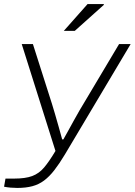

<svg xmlns="http://www.w3.org/2000/svg" viewBox="-51 -743 663 945"><path d="M34 182Q18 182 1 180.5Q-16 179 -31 176L-24 136H19Q74 136 107.5 123.5Q141 111 166 81.5Q191 52 222 0L56 -526H111L205 -231Q211 -212 220 -181Q229 -150 238.5 -116.5Q248 -83 255 -57H261Q272 -76 285 -100Q298 -124 312.5 -150Q327 -176 341 -200.5Q355 -225 367 -244L535 -526H592L268 18Q241 63 216.5 94.5Q192 126 166 145.5Q140 165 108 173.5Q76 182 34 182ZM263 -591 380 -723H460V-719L317 -591Z"/></svg>

Font: Archivo Expanded Thin
Style: Italic
Weight: 250
Width: 7
Italic angle: -10°
Designer: Hector Gatti
Foundry: Omnibus-Type
Version: Version 2.001